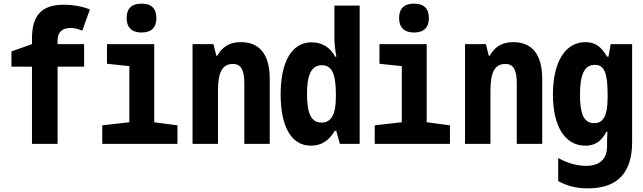

<svg xmlns="http://www.w3.org/2000/svg" viewBox="-20 -792 3540 1057"><path d="M156 0H297V-425H443V-549H297V-570C297 -615 323 -638 369 -638C386 -638 406 -635 433 -623L475 -740C430 -758 377 -766 332 -766C210 -766 156 -709 156 -579V-549L43 -509V-425H156Z M759 -613C815 -613 841 -642 841 -692C841 -745 814 -772 759 -772C705 -772 677 -745 677 -692C677 -640 707 -613 759 -613ZM543 0H957V-102L829 -119V-549H569V-441L692 -428V-119L543 -102Z M1040 0H1180V-292C1180 -397 1205 -440 1263 -440C1304 -440 1325 -410 1325 -334V0H1465V-358C1465 -496 1406 -560 1306 -560C1242 -560 1202 -532 1176 -485H1171L1155 -549H1040Z M1692 10C1749 10 1792 -18 1823 -72H1831L1851 0H1960V-761H1821V-584C1821 -551 1826 -509 1832 -480H1825C1797 -534 1749 -559 1696 -559C1582 -559 1525 -445 1525 -272C1525 -109 1576 10 1692 10ZM1750 -117C1695 -117 1670 -165 1670 -274C1670 -376 1692 -433 1752 -433C1811 -433 1829 -378 1829 -272V-256C1829 -162 1803 -117 1750 -117Z M2259 -613C2315 -613 2341 -642 2341 -692C2341 -745 2314 -772 2259 -772C2205 -772 2177 -745 2177 -692C2177 -640 2207 -613 2259 -613ZM2043 0H2457V-102L2329 -119V-549H2069V-441L2192 -428V-119L2043 -102Z M2540 0H2680V-292C2680 -397 2705 -440 2763 -440C2804 -440 2825 -410 2825 -334V0H2965V-358C2965 -496 2906 -560 2806 -560C2742 -560 2702 -532 2676 -485H2671L2655 -549H2540Z M3216 245C3385 245 3460 154 3460 -11V-549H3342L3330 -480H3322C3289 -538 3253 -560 3203 -560C3090 -560 3024 -448 3024 -272C3024 -98 3089 10 3203 10C3251 10 3289 -10 3319 -67H3324C3323 -49 3322 -27 3322 -6V13C3322 85 3281 121 3206 121C3163 121 3111 110 3053 78V205C3104 232 3151 245 3216 245ZM3251 -114C3192 -114 3173 -169 3173 -270C3173 -376 3194 -435 3255 -435C3307 -435 3325 -390 3325 -273V-256C3325 -151 3300 -114 3251 -114Z"/></svg>

Font: Noto Sans Mono ExtraCondensed ExtraBold
Style: Regular
Weight: 800
Width: 2
Designer: Monotype Design Team
Foundry: Monotype Imaging Inc.
Version: Version 2.014